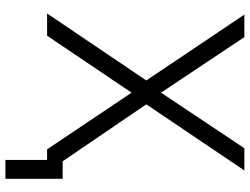

<svg xmlns="http://www.w3.org/2000/svg" viewBox="-124 -626 900 691"><g transform="rotate(90 325.5 -280.0)"><path d="M555 150V0H517L313 -304L108 0H28L269 -357L32 -710H113L313 -410L513 -710H593L355 -357L560 -56H623V150Z"/></g></svg>

Font: Geist Light
Style: Regular
Weight: 400
Designer: Basement.studio, Andrés Briganti, Mateo Zaragoza
Foundry: Basement.studio, Vercel, Andrés Briganti, Guido Ferreyra, Mateo Zaragoza
Version: Version 1.401